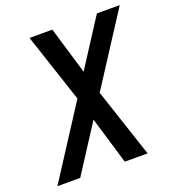

<svg xmlns="http://www.w3.org/2000/svg" viewBox="-133 -841 868 948"><g transform="rotate(-20 301.0 -367.5)"><path d="M7 0 248 -373 128 -735H248L322 -487L482 -735H602L361 -362L481 0H361L287 -248L127 0Z"/></g></svg>

Font: Iosevka Aile Semibold
Style: Italic
Weight: 600
Italic angle: -9°
Designer: Belleve Invis
Foundry: Belleve Invis
Version: Version 31.1.0; ttfautohint (v1.8.4)